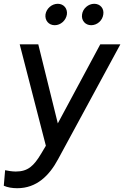

<svg xmlns="http://www.w3.org/2000/svg" viewBox="-55 -773 655 1013"><path d="M36 220C138 220 205 154 252 66L580 -539H474L250 -122L147 -539H49L187 -4L162 38C123 103 92 132 28 132C9 132 -14 128 -28 125L-35 207C-15 216 10 220 36 220ZM185 -697C181 -665 202 -640 234 -640C265 -640 293 -665 298 -697C302 -728 281 -753 250 -753C218 -753 190 -728 185 -697ZM378 -697C373 -665 395 -640 426 -640C458 -640 486 -665 490 -697C495 -728 474 -753 442 -753C411 -753 382 -728 378 -697Z"/></svg>

Font: Mluvka Medium
Style: Italic
Weight: 500
Italic angle: -8°
Designer: Modified by Jiří Krblich, Original typeface by Gumpita Rahayu
Foundry: Gumpita Rahayu & Jiří Krblich
Version: Version 2.000;Glyphs 3.1.1 (3134)